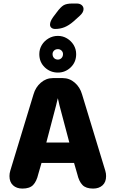

<svg xmlns="http://www.w3.org/2000/svg" viewBox="-20 -1065 659 1094"><path d="M108 9.5Q74.5 9.5 54.2 -9.2Q34 -28 34 -61.5Q34 -69 35 -76.5Q36 -84 38.5 -92L171 -527.5Q182.5 -568 212.8 -594Q243 -620 281 -620H338Q376 -620 406 -594Q436 -568 447.5 -527.5L580 -92Q582.5 -84 583.5 -76.5Q584.5 -69 584.5 -61.5Q584.5 -27.5 564.2 -9Q544 9.5 510.5 9.5Q469.5 9.5 449.8 -11Q430 -31.5 420.5 -72.5L402 -136.5H216.5L198 -72.5Q188.5 -31.5 168.8 -11Q149 9.5 108 9.5ZM244 -253H375L318.5 -466Q316 -477.5 313.8 -487.5Q311.5 -497.5 309.5 -505.5Q307.5 -497.5 305 -487.5Q302.5 -477.5 300 -466ZM310 -651.5Q266.5 -651.5 235.2 -681.2Q204 -711 204 -756.5Q204 -785 218.2 -808.5Q232.5 -832 256.8 -846.2Q281 -860.5 310 -860.5Q338 -860.5 361.8 -846.2Q385.5 -832 399.8 -808.5Q414 -785 414 -756.5Q414 -711 383 -681.2Q352 -651.5 310 -651.5ZM310 -725.5Q322 -725.5 330.5 -734.2Q339 -743 339 -757Q339 -768.5 330.5 -776.8Q322 -785 310 -785Q296.5 -785 288 -776.8Q279.5 -768.5 279.5 -757Q279.5 -743 288 -734.2Q296.5 -725.5 310 -725.5ZM294.5 -900Q281 -900 273 -906.8Q265 -913.5 265 -925Q265 -943 283 -968L303 -994.5Q325 -1024.5 342 -1034.8Q359 -1045 392.5 -1045H416.5Q435 -1045 445.5 -1036Q456 -1027 456 -1013.5Q456 -994.5 435 -975.5L399 -943Q372.5 -920 347.5 -910Q322.5 -900 294.5 -900Z"/></svg>

Font: Sono Monospace
Style: Bold
Weight: 700
Designer: Tyler Finck
Foundry: Tyler Finck
Version: Version 2.112